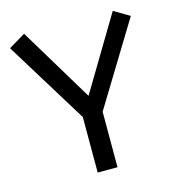

<svg xmlns="http://www.w3.org/2000/svg" viewBox="-106 -799 811 889"><g transform="rotate(-15 299.5 -354.5)"><path d="M253 0V-266L10 -661L90 -709L304 -354L514 -705L589 -661L348 -266V0Z"/></g></svg>

Font: ABeeZee
Style: Regular
Weight: 400
Designer: Anja Meiners
Foundry: Anja Meiners
Version: Version 1.003; ttfautohint (v1.8.3)